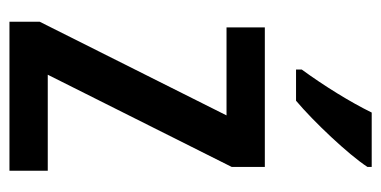

<svg xmlns="http://www.w3.org/2000/svg" viewBox="-220 -652 806 406"><g transform="rotate(90 183.0 -449.0)"><path d="M333 -823V-832H218C196 -787 162 -732 127 -684V-672H193C237 -709 307 -783 333 -823ZM341 -66V-147H138L333 -536V-606H38V-525H224L26 -130V-66Z"/></g></svg>

Font: Noto Sans Malayalam UI Condensed Medium
Style: Regular
Weight: 500
Width: 3
Designer: Jelle Bosma - Monotype Design Team
Foundry: Monotype Imaging Inc.
Version: Version 2.104